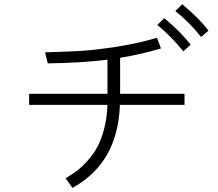

<svg xmlns="http://www.w3.org/2000/svg" viewBox="-20 -869 1040 917"><path d="M119.1 -368.2V-420.9H493.2V-584Q369.1 -568.4 208 -566.4L195.3 -619.1Q298.8 -622.1 361.3 -625.5Q423.8 -628.9 528.8 -644.5Q633.8 -660.2 729.5 -688.5L749 -637.7Q653.3 -609.4 553.7 -592.8V-420.9H861.3V-368.2H552.7Q543 -90.8 326.2 28.3L293 -17.6Q323.2 -35.2 346.7 -52.7Q370.1 -70.3 397.9 -101.1Q425.8 -131.8 444.8 -167Q463.9 -202.1 477.5 -254.4Q491.2 -306.6 493.2 -368.2ZM817.4 -816.4 850.6 -848.6Q932.6 -780.3 975.6 -722.7L940.4 -692.4Q884.8 -762.7 817.4 -816.4ZM731.4 -750 764.6 -782.2Q842.8 -717.8 890.6 -655.3L855.5 -624Q800.8 -692.4 731.4 -750Z"/></svg>

Font: Gothic A1 Light
Style: Regular
Weight: 300
Version: Version 2.50